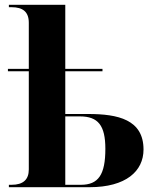

<svg xmlns="http://www.w3.org/2000/svg" viewBox="-20 -780 643 800"><path d="M17 0H353C505 0 578 -67 578 -157C578 -282 471 -305 348 -305H252V-483H407V-493H252V-760H17V-750H28C75 -750 100 -731 100 -685V-493H13V-483H100V-74C100 -32 77 -10 28 -10H17ZM317 -10H252V-295H313C389 -295 419 -257 419 -160C419 -52 390 -10 317 -10Z"/></svg>

Font: Noto Serif Display
Style: Bold
Weight: 700
Designer: Monotype Design Team
Foundry: Monotype Imaging Inc.
Version: Version 2.009